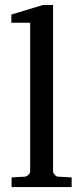

<svg xmlns="http://www.w3.org/2000/svg" viewBox="-20 -757 337 777"><path d="M26.9 0V-39.1L80.1 -42Q86.9 -42 94.5 -49.1Q102.1 -56.2 102.1 -63V-665H25.9V-698.2L153.8 -736.8H194.8V-63Q194.8 -56.2 201.9 -49.1Q209 -42 215.8 -42L270 -39.1V0Z"/></svg>

Font: BabelStone Ogham
Style: Italic
Weight: 400
Italic angle: -30°
Designer: Andrew West
Foundry: BabelStone
Version: Version 2.02 March 14, 2022